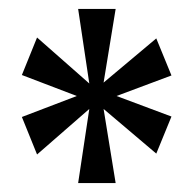

<svg xmlns="http://www.w3.org/2000/svg" viewBox="-20 -780 431 430"><path d="M155 -370 180 -536 63 -434 29 -518 152 -565 29 -612 63 -696 180 -593 155 -760H239L212 -595L330 -694L364 -611L241 -565L364 -519L330 -436L212 -536L239 -370Z"/></svg>

Font: Noto Serif ExtraCondensed SemiBold
Style: Regular
Weight: 600
Width: 2
Designer: Monotype Design Team
Foundry: Monotype Imaging Inc.
Version: Version 2.015; ttfautohint (v1.8.4.7-5d5b)